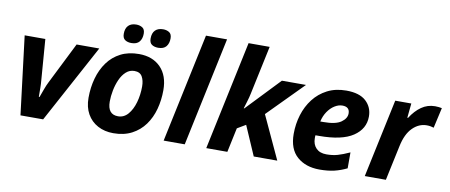

<svg xmlns="http://www.w3.org/2000/svg" viewBox="-68 -1034 3092 1318"><g transform="rotate(10 1478.5 -375.0)"><path d="M117 0 50 -546H194L216 -260Q218 -241 218.5 -207.5Q219 -174 219 -147H224Q233 -172 245 -204.5Q257 -237 267 -256L412 -546H570L275 0Z M765 10Q704 10 656.5 -15.5Q609 -41 582.5 -88Q556 -135 556 -200Q556 -272 574 -336.5Q592 -401 628 -450.5Q664 -500 718.5 -528Q773 -556 846 -556Q941 -556 997 -499Q1053 -442 1053 -340Q1053 -271 1036 -208Q1019 -145 983.5 -96Q948 -47 893.5 -18.5Q839 10 765 10ZM777 -110Q818 -110 846.5 -143Q875 -176 890 -228.5Q905 -281 905 -340Q905 -381 889.5 -408.5Q874 -436 835 -436Q802 -436 777 -413.5Q752 -391 736 -355Q720 -319 712 -278Q704 -237 704 -200Q704 -110 777 -110ZM967 -621Q940 -621 922.5 -633Q905 -645 905 -675Q905 -713 924.5 -732.5Q944 -752 979 -752Q1004 -752 1022 -740.5Q1040 -729 1040 -699Q1040 -664 1022.5 -642.5Q1005 -621 967 -621ZM780 -621Q753 -621 735.5 -633Q718 -645 718 -675Q718 -713 737.5 -732.5Q757 -752 792 -752Q817 -752 835 -740.5Q853 -729 853 -699Q853 -664 835.5 -642.5Q818 -621 780 -621Z M1115 0 1276 -760H1423L1262 0Z M1412 0 1573 -760H1720L1648 -421Q1643 -396 1633 -363.5Q1623 -331 1618 -314H1622L1843 -546H2011L1768 -300L1907 0H1743L1654 -205L1595 -170L1559 0Z M2202 10Q2106 10 2046 -42.5Q1986 -95 1986 -201Q1986 -270 2005.5 -333.5Q2025 -397 2063.5 -447Q2102 -497 2159 -526.5Q2216 -556 2291 -556Q2383 -556 2428.5 -514Q2474 -472 2474 -407Q2474 -321 2396.5 -269Q2319 -217 2160 -217H2135Q2134 -211 2134 -206.5Q2134 -202 2134 -197Q2134 -153 2159.5 -127Q2185 -101 2231 -101Q2274 -101 2309 -111Q2344 -121 2392 -143V-32Q2349 -11 2305 -0.5Q2261 10 2202 10ZM2151 -316H2173Q2258 -316 2295.5 -342.5Q2333 -369 2333 -404Q2333 -450 2282 -450Q2255 -450 2228 -433Q2201 -416 2180.5 -386Q2160 -356 2151 -316Z M2517 0 2633 -546H2745L2735 -445H2740Q2773 -497 2815 -526.5Q2857 -556 2910 -556Q2922 -556 2935.5 -554.5Q2949 -553 2957 -551L2925 -409Q2917 -412 2904 -414.5Q2891 -417 2876 -417Q2821 -417 2777.5 -373.5Q2734 -330 2716 -244L2664 0Z"/></g></svg>

Font: Noto IKEA Latin
Style: Bold Italic
Weight: 700
Italic angle: -12°
Designer: Monotype Design Team
Foundry: Monotype Imaging Inc.
Version: Version 1.0